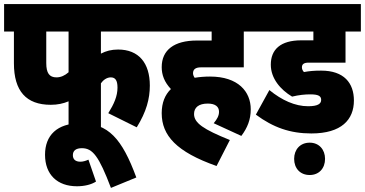

<svg xmlns="http://www.w3.org/2000/svg" viewBox="-20 -642 1783 938"><path d="M473 -488H745V-622H0V-488H48V-333C48 -197 108 -130 228 -130C261 -130 289 -136 315 -147V0H473V-235C484 -251 502 -264 521 -264C543 -264 554 -250 554 -214C554 -172 537 -134 509 -89L648 -20C695 -96 712 -159 712 -224C712 -334 658 -400 557 -400C524 -400 498 -393 473 -380ZM206 -488H315V-289C297 -273 277 -264 256 -264C221 -264 206 -285 206 -334Z M522 276 646 225C576 35 509 -40 374 -40C258 -40 200 20 200 114C200 211 260 268 356 268C392 268 426 260 449 245L412 138C399 144 385 148 373 148C348 148 336 136 336 116C336 94 351 82 380 82C433 82 463 121 522 276Z M1024 -40 1159 22C1189 -18 1205 -58 1205 -108C1205 -194 1144 -268 1006 -268C980 -268 955 -266 931 -262C926 -269 923 -277 923 -284C923 -303 935 -313 962 -313H1171V-488H1239V-622H732V-488H1014V-444H942C831 -444 770 -398 770 -314C770 -276 783 -241 815 -207C786 -179 770 -140 770 -89C770 20 842 100 1038 169L1103 42C974 -10 928 -41 928 -85C928 -117 951 -136 995 -136C1033 -136 1050 -120 1050 -96C1050 -77 1041 -60 1024 -40Z M1496 -181C1537 -181 1549 -172 1549 -154C1549 -135 1533 -123 1485 -123C1422 -123 1357 -152 1296 -202L1230 -82C1315 -19 1398 10 1501 10C1649 10 1709 -58 1709 -151C1709 -236 1661 -297 1549 -297C1515 -297 1492 -295 1465 -290C1459 -296 1455 -304 1455 -313C1455 -328 1464 -336 1488 -336H1668V-488H1743V-622H1216V-488H1511V-445H1452C1350 -445 1303 -400 1303 -326C1303 -259 1350 -204 1407 -170C1440 -178 1469 -181 1496 -181ZM1417 134C1417 180 1446 213 1493 213C1539 213 1568 180 1568 134C1568 89 1539 55 1493 55C1446 55 1417 89 1417 134Z"/></svg>

Font: Noto Sans Devanagari Condensed Black
Style: Regular
Weight: 900
Width: 3
Designer: Jelle Bosma - Monotype Design Team
Foundry: Monotype Imaging Inc.
Version: Version 2.004